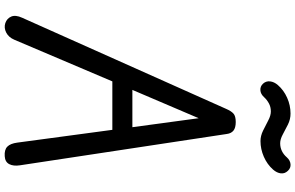

<svg xmlns="http://www.w3.org/2000/svg" viewBox="-244 -1038 1282 834"><g transform="rotate(90 397.0 -621.0)"><path d="M80.5 -3Q60 -10 52 -28.8Q44 -47.5 57 -76L453 -962.5Q462.5 -984.5 473.5 -994.2Q484.5 -1004 510 -1004Q535 -1004 547.2 -994.2Q559.5 -984.5 562 -965L698 -67Q702.5 -38.5 693 -20.2Q683.5 -2 658.5 -0.5Q630.5 1.5 617 -11.8Q603.5 -25 599.5 -55L544 -468H333.5L152.5 -42Q142 -17.5 121.5 -7Q101 3.5 80.5 -3ZM370.5 -555H532.5L493.5 -843ZM343.5 -1122.5Q331.5 -1135.5 333.5 -1153.2Q335.5 -1171 349.5 -1187Q371.5 -1212.5 404.5 -1227.2Q437.5 -1242 473.5 -1242Q498 -1242 520.8 -1230.8Q543.5 -1219.5 564.2 -1208.2Q585 -1197 602.5 -1197Q620.5 -1197 636 -1204.5Q651.5 -1212 663.5 -1226Q676.5 -1240.5 693.2 -1242Q710 -1243.5 722 -1230.5Q735 -1217 733 -1199.8Q731 -1182.5 716.5 -1166Q694 -1140.5 660.8 -1126Q627.5 -1111.5 593 -1111.5Q570 -1111.5 547.2 -1122.8Q524.5 -1134 503.2 -1145.2Q482 -1156.5 464 -1156.5Q444.5 -1156.5 429 -1148Q413.5 -1139.5 402 -1127Q388.5 -1112 371.8 -1111Q355 -1110 343.5 -1122.5Z"/></g></svg>

Font: Edu SA Hand Medium
Style: Regular
Weight: 500
Designer: Tina and Corey Anderson, Eben Sorkin, Mirko Velimirovic
Foundry: Google for Education
Version: Version 2.000